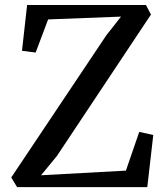

<svg xmlns="http://www.w3.org/2000/svg" viewBox="-20 -766 683 786"><path d="M26 -39.5 416 -622.5 475.5 -698 177 -686.5 126 -551 70 -558 91 -745.5H577.5L598 -706.5L213 -127.5L148 -48.5L495.5 -67.5L550 -226L607.5 -213.5L583 0H50Z"/></svg>

Font: Merriweather 12pt
Style: Regular
Weight: 400
Designer: Eben Sorkin
Foundry: Eben Sorkin
Version: Version 2.100